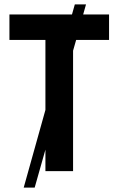

<svg xmlns="http://www.w3.org/2000/svg" viewBox="-20 -780 540 875"><path d="M88 75 187 -279V-598H23V-714H308L321 -760H372L359 -714H477V-598H327L313 -549V0H187V-98L138 75Z"/></svg>

Font: Noto Sans Mono ExtraCondensed
Style: Bold
Weight: 700
Width: 2
Designer: Monotype Design Team
Foundry: Monotype Imaging Inc.
Version: Version 2.014